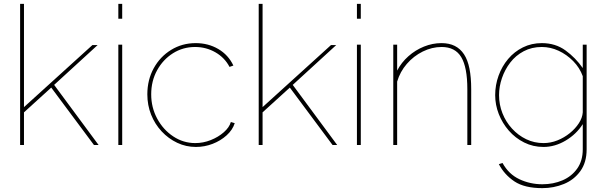

<svg xmlns="http://www.w3.org/2000/svg" viewBox="-20 -750 3138 993"><path d="M466 0 245 -297 104 -169V0H84V-730H104V-196L458 -517H485L260 -311L490 0Z M592 0V-519H612V0ZM592 -653V-730H612V-653Z M993 10Q942 10 896.5 -11.5Q851 -33 816 -70.5Q781 -108 761.5 -157Q742 -206 742 -262Q742 -337 775 -397Q808 -457 865 -492Q922 -527 992 -527Q1057 -527 1109 -496.5Q1161 -466 1187 -411L1167 -404Q1142 -452 1094 -479.5Q1046 -507 989 -507Q926 -507 874.5 -474.5Q823 -442 792.5 -386.5Q762 -331 762 -262Q762 -194 793 -136.5Q824 -79 876 -44.5Q928 -10 990 -10Q1031 -10 1070 -25.5Q1109 -41 1137.5 -66Q1166 -91 1174 -119L1194 -113Q1183 -78 1152 -50Q1121 -22 1079.5 -6Q1038 10 993 10Z M1700 0 1479 -297 1338 -169V0H1318V-730H1338V-196L1692 -517H1719L1494 -311L1724 0Z M1826 0V-519H1846V0ZM1826 -653V-730H1846V-653Z M2417 0H2397V-289Q2397 -402 2365.5 -454.5Q2334 -507 2264 -507Q2214 -507 2166.5 -483.5Q2119 -460 2084 -419.5Q2049 -379 2034 -328V0H2014V-519H2034V-385Q2056 -427 2092 -459Q2128 -491 2172.5 -509Q2217 -527 2263 -527Q2303 -527 2332 -512.5Q2361 -498 2380 -469Q2399 -440 2408 -395Q2417 -350 2417 -289Z M2791 10Q2737 10 2691 -13Q2645 -36 2611.5 -74.5Q2578 -113 2559.5 -160.5Q2541 -208 2541 -258Q2541 -310 2558.5 -358.5Q2576 -407 2608 -445Q2640 -483 2684.5 -505Q2729 -527 2782 -527Q2853 -527 2905 -489Q2957 -451 2994 -398V-519H3014V22Q3014 90 2981.5 135Q2949 180 2896.5 201.5Q2844 223 2785 223Q2693 223 2641 188.5Q2589 154 2560 99L2579 93Q2611 151 2666.5 177Q2722 203 2785 203Q2842 203 2889.5 182.5Q2937 162 2965.5 121.5Q2994 81 2994 22V-108Q2961 -56 2905.5 -23Q2850 10 2791 10ZM2791 -10Q2828 -10 2863 -24Q2898 -38 2927 -61.5Q2956 -85 2974 -113Q2992 -141 2994 -169V-356Q2978 -400 2944.5 -434Q2911 -468 2869 -487.5Q2827 -507 2782 -507Q2730 -507 2688.5 -485Q2647 -463 2619 -426.5Q2591 -390 2576 -346Q2561 -302 2561 -258Q2561 -209 2578.5 -164.5Q2596 -120 2628 -85Q2660 -50 2701.5 -30Q2743 -10 2791 -10Z"/></svg>

Font: Raleway Thin
Style: Regular
Weight: 100
Designer: Matt McInerney, Pablo Impallari, Rodrigo Fuenzalida
Foundry: Matt McInerney, Pablo Impallari, Rodrigo Fuenzalida
Version: Version 4.026